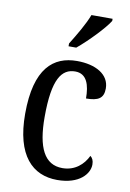

<svg xmlns="http://www.w3.org/2000/svg" viewBox="-87 -820 601 885"><g transform="rotate(10 213.0 -378.0)"><path d="M189 -619V-606H225C275 -647 346 -721 367 -756V-766H268C251 -721 218 -666 189 -619ZM244 10C348 10 392 -45 392 -88C392 -107 386 -118 376 -126C356 -84 317 -48 258 -48C174 -48 137 -123 137 -266C137 -445 177 -497 240 -497C295 -497 310 -445 310 -383C367 -383 392 -398 392 -444C392 -510 327 -546 240 -546C130 -546 46 -479 46 -265C46 -70 128 10 244 10Z"/></g></svg>

Font: Noto Serif Lao Condensed
Style: Regular
Weight: 400
Width: 3
Designer: Monotype Design Team
Foundry: Monotype Imaging Inc.
Version: Version 2.003